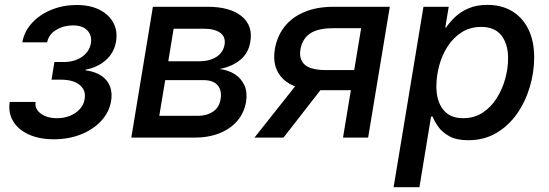

<svg xmlns="http://www.w3.org/2000/svg" viewBox="-20 -567 2260 791"><path d="M201.7 6.8Q142.1 6.8 98.6 -12.9Q55.2 -32.7 34.2 -67.4Q13.2 -102.1 20 -147H126.5Q122.6 -117.7 148.2 -98.9Q173.8 -80.1 215.3 -80.1Q245.1 -80.1 269.3 -90.3Q293.5 -100.6 309.3 -118.2Q325.2 -135.7 328.6 -158.7Q335 -195.3 308.3 -217Q281.7 -238.8 231 -238.8H192.4L204.1 -311.5H242.7Q286.6 -311.5 317.6 -332.8Q348.6 -354 354.5 -389.2Q359.4 -421.9 339.4 -442.1Q319.3 -462.4 280.8 -462.4Q242.2 -462.4 211.2 -443.6Q180.2 -424.8 174.3 -392.6H71.8Q80.1 -438 112.1 -472.7Q144 -507.3 192.1 -526.9Q240.2 -546.4 295.9 -546.4Q351.6 -546.4 390.4 -526.6Q429.2 -506.8 447.3 -472.7Q465.3 -438.5 458 -395.5Q449.7 -348.1 414.6 -318.1Q379.4 -288.1 333 -280.3L332.5 -277.3Q392.6 -269 419.4 -234.9Q446.3 -200.7 437.5 -149.9Q429.7 -104 396.7 -68.6Q363.8 -33.2 313.2 -13.2Q262.7 6.8 201.7 6.8Z M521 0 609.9 -539.1H834.5Q927.2 -539.1 975.1 -500.5Q1022.9 -461.9 1011.2 -394.5Q1003.9 -348.6 970.2 -320.6Q936.5 -292.5 884.3 -282.7Q919.9 -278.8 947 -261.5Q974.1 -244.1 987.1 -215.3Q1000 -186.5 993.7 -147.5Q986.3 -103 958.3 -69.8Q930.2 -36.6 884.8 -18.3Q839.4 0 780.3 0ZM636.2 -89.8H794.4Q832 -89.8 857.7 -107.2Q883.3 -124.5 888.7 -157.7Q895 -193.8 877 -215.3Q858.9 -236.8 818.8 -236.8H660.6ZM673.3 -314.5H799.3Q842.8 -314.5 871.3 -332.5Q899.9 -350.6 905.3 -383.8Q910.2 -415 887.2 -431.9Q864.3 -448.7 819.3 -448.7H695.3Z M1496.6 0H1393.1L1467.8 -450.7H1351.6Q1288.6 -450.7 1256.8 -428.5Q1225.1 -406.2 1217.8 -363.8Q1210.9 -322.3 1235.8 -300.3Q1260.7 -278.3 1323.2 -278.3H1482.9L1469.2 -195.3H1300.3Q1193.8 -195.3 1146.7 -241.2Q1099.6 -287.1 1112.3 -364.3Q1121.1 -417 1151.6 -456.3Q1182.1 -495.6 1233.4 -517.3Q1284.7 -539.1 1355.5 -539.1H1585.9ZM1147.9 0H1028.3L1221.7 -244.1H1337.9Z M1601.6 204.1 1724.6 -539.1H1828.6L1814.5 -453.6H1817.9Q1832 -475.1 1854.5 -496.6Q1877 -518.1 1909.9 -532.5Q1942.9 -546.9 1988.3 -546.9Q2046.4 -546.9 2089.6 -521Q2132.8 -495.1 2156.7 -446.8Q2180.7 -398.4 2180.7 -330.6Q2180.7 -269.5 2162.6 -208.7Q2144.5 -147.9 2109.9 -98.4Q2075.2 -48.8 2024.7 -19Q1974.1 10.7 1908.7 10.7Q1861.3 10.7 1831.8 -5.4Q1802.2 -21.5 1786.1 -44.2Q1770 -66.9 1762.2 -86.9H1755.9L1708 204.1ZM1887.7 -80.1Q1933.6 -80.1 1968 -102.5Q2002.4 -125 2025.9 -161.9Q2049.3 -198.7 2061.3 -241.9Q2073.2 -285.2 2073.2 -327.1Q2073.2 -385.7 2045.7 -420.9Q2018.1 -456.1 1962.4 -456.1Q1917 -456.1 1882.6 -434.3Q1848.1 -412.6 1824.7 -376.7Q1801.3 -340.8 1789.6 -297.4Q1777.8 -253.9 1777.8 -210.9Q1777.8 -150.9 1805.7 -115.5Q1833.5 -80.1 1887.7 -80.1Z"/></svg>

Font: Inter 18pt Medium
Style: Italic
Weight: 500
Italic angle: -9.3988°
Designer: Rasmus Andersson
Foundry: rsms
Version: Version 4.001;git-66647c0bb